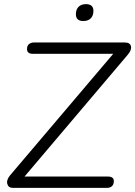

<svg xmlns="http://www.w3.org/2000/svg" viewBox="-20 -911 656 931"><path d="M42 0Q21 0 15.5 -19Q10 -38 29 -61L529 -650H140Q111 -650 111 -673Q111 -690 121 -697.5Q131 -705 144 -705H585Q611 -705 615 -686.5Q619 -668 599 -645L99 -55H503Q532 -55 532 -33Q532 -16 522.5 -8Q513 0 500 0ZM384 -809Q348 -809 348 -842Q348 -865 361 -878Q374 -891 397 -891Q433 -891 433 -858Q433 -835 420 -822Q407 -809 384 -809Z"/></svg>

Font: Nunito Light
Style: Italic
Weight: 300
Italic angle: -9°
Designer: Vernon Adams
Foundry: Vernon Adams
Version: Version 3.601; ttfautohint (v1.8.2.53-6de2)